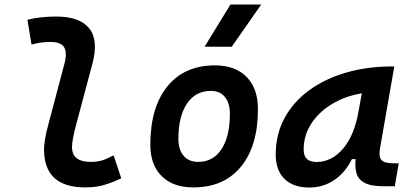

<svg xmlns="http://www.w3.org/2000/svg" viewBox="-20 -815 1798 845"><path d="M355 9.8Q173.8 9.8 173.8 -157.7Q173.8 -174.3 178 -201.4Q182.1 -228.5 194.3 -272.9L263.7 -535.2Q276.4 -584 262.2 -607.2Q248 -630.4 202.1 -630.4Q181.6 -630.4 160.4 -627.7Q139.2 -625 118.7 -618.7L100.6 -728Q131.8 -735.8 163.6 -739Q195.3 -742.2 226.6 -742.2Q331.5 -742.2 373 -689.7Q414.6 -637.2 386.2 -532.7L316.9 -272.9Q305.2 -230 301 -205.6Q296.9 -181.2 296.9 -168.5Q296.4 -102.5 379.9 -102.5Q407.7 -102.5 429.2 -109.1Q450.7 -115.7 480 -131.3L513.7 -30.3Q479.5 -13.7 441.7 -2Q403.8 9.8 355 9.8Z M831.1 9.8Q741.7 9.8 691.7 -39.8Q641.6 -89.4 641.6 -177.7Q641.6 -342.8 716.8 -435.1Q792 -527.3 925.8 -527.3Q1015.1 -527.3 1065.2 -476.6Q1115.2 -425.8 1115.2 -335Q1115.2 -172.4 1040.3 -81.3Q965.3 9.8 831.1 9.8ZM852.5 -102.5Q918 -102.5 954.8 -158.4Q991.7 -214.4 991.7 -314Q991.7 -361.8 969.7 -388.4Q947.8 -415 907.7 -415Q840.8 -415 803 -359.1Q765.1 -303.2 765.1 -203.6Q765.1 -156.2 788.1 -129.4Q811 -102.5 852.5 -102.5ZM880.4 -609.4 994.1 -794.9H1129.4L1000 -609.4Z M1340.8 10.3Q1270.5 10.3 1231.9 -27.8Q1193.4 -65.9 1193.4 -135.3Q1193.4 -223.1 1231.9 -294.7Q1270.5 -366.2 1339.6 -417Q1408.7 -467.8 1502 -495.1Q1595.2 -522.5 1704.1 -522.5H1715.3L1652.3 -161.6Q1646 -125.5 1658.7 -110.8Q1671.4 -96.2 1712.9 -96.2H1734.9L1717.3 4.9H1671.4Q1612.3 4.9 1584.2 -10.5Q1556.2 -25.9 1548.8 -53Q1541.5 -80.1 1544.9 -114.7H1528.8Q1499 -54.7 1450.4 -22.2Q1401.9 10.3 1340.8 10.3ZM1372.6 -102.1Q1439.5 -102.1 1489.5 -160.4Q1539.6 -218.8 1558.1 -325.7L1572.3 -404.3Q1498.5 -392.1 1440.7 -356.9Q1382.8 -321.8 1349.6 -270.3Q1316.4 -218.8 1316.4 -156.2Q1316.4 -102.1 1372.6 -102.1Z"/></svg>

Font: Cascadia Code PL SemiBold
Style: Italic
Weight: 600
Italic angle: -10°
Monospace: yes
Designer: Aaron Bell
Foundry: Saja Typeworks
Version: Version 2404.023; ttfautohint (v1.8.4)